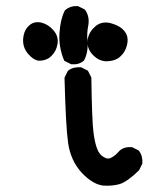

<svg xmlns="http://www.w3.org/2000/svg" viewBox="-20 -610 540 629"><path d="M318.8 -2Q313.5 -2.4 308.1 -3.9Q302.7 -5.4 297.6 -7.3Q292.5 -9.3 287.4 -12.2Q282.2 -15.1 277.1 -18.6Q272 -22 266.8 -26.1Q261.7 -30.3 256.6 -35.2Q251.5 -40 246.6 -45.4Q211.4 -84.5 203.1 -141.6Q195.3 -197.8 191.4 -354.5V-356L191.9 -356.9L201.7 -376.5L202.6 -377.9L203.6 -378.9Q220.7 -391.6 244.6 -389.6H245.6L246.6 -389.2L266.1 -379.4L268.1 -378.4L268.6 -377L269 -376.5L278.8 -356.9L279.3 -356V-354.5Q281.2 -216.3 286.1 -177.2Q291 -139.2 299.3 -120.1Q300.8 -116.2 302.7 -113Q304.7 -109.9 306.6 -107.2Q308.6 -104.5 311 -102.1Q313.5 -99.6 315.9 -97.9Q318.4 -96.2 321.3 -94.7Q327.6 -90.8 333.7 -90.6Q339.8 -90.3 345.2 -93.8Q358.4 -100.6 371.6 -116.2L372.1 -116.7Q387.7 -129.9 411.6 -127.9H412.6L413.6 -127.4L433.1 -117.7L434.6 -116.7L435.5 -115.7Q448.2 -98.6 446.3 -74.7V-73.7L445.8 -72.8L436 -53.2L435.5 -52.2L434.6 -51.3Q396.5 -14.2 371.6 -6.8Q347.2 0 318.8 -2ZM212.4 -399.9 192.9 -409.7 190.9 -410.6 189.9 -412.6Q171.9 -455.1 174.8 -501Q177.7 -546.4 191.9 -574.7L192.4 -575.7L193.4 -576.7Q210.9 -591.8 234.9 -589.8H235.8L236.8 -589.4L256.3 -579.6L257.8 -578.6L258.8 -577.6Q273.9 -556.2 269.5 -528.3Q263.7 -500.5 266.6 -471.2Q269.5 -439.5 255.4 -412.1L254.9 -411.1L253.9 -410.6Q238.3 -397.5 214.4 -399.4H213.4ZM324.7 -409.2Q320.3 -409.7 315.7 -410.9Q311 -412.1 306.9 -413.8Q302.7 -415.5 298.8 -418Q294.9 -420.4 291.3 -423.6Q287.6 -426.8 283.7 -430.7Q265.6 -449.7 266.6 -475.1Q266.6 -480 267.8 -484.9Q269 -489.7 270.8 -494.4Q272.5 -499 275.1 -503.4Q277.8 -507.8 281 -512Q284.2 -516.1 288.6 -520Q298.8 -530.8 312 -534.4Q325.2 -538.1 340.3 -534.7Q343.8 -533.7 347.2 -532.7Q350.6 -531.7 353.8 -530.5Q356.9 -529.3 359.9 -528.1Q362.8 -526.9 365.7 -525.4Q368.7 -523.9 371.3 -522.2Q374 -520.5 376.5 -518.8Q378.9 -517.1 381.1 -515.1Q383.3 -513.2 385.3 -510.7Q401.9 -493.2 397 -467.3Q395.5 -459 392.6 -451.7Q389.6 -444.3 385.5 -438Q381.3 -431.6 375.5 -426.3Q371.6 -421.9 366.2 -418.7Q360.8 -415.5 354.2 -413.3Q347.7 -411.1 340.6 -410.2Q333.5 -409.2 325.2 -409.2ZM106.9 -411.1Q88.9 -413.6 71.8 -433.8Q54.7 -454.1 55.7 -480.5Q56.2 -489.3 58.1 -497.1Q60.1 -504.9 63.7 -511.7Q67.4 -518.6 72.8 -523.9Q89.8 -541.5 114.7 -536.1Q137.7 -530.8 154.8 -511.2Q172.4 -491.2 168.5 -466.3Q164.6 -442.4 148.9 -427.2Q144 -421.9 137.5 -418.2Q130.9 -414.6 123.3 -412.8Q115.7 -411.1 107.4 -411.1Z"/></svg>

Font: NaikaiFont
Style: SemiBold
Weight: 600
Version: Version 1.89